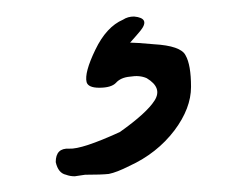

<svg xmlns="http://www.w3.org/2000/svg" viewBox="-20 -36 299 237"><path d="M131.8 -11.7Q137.7 -15.6 145.5 -15.6Q166 -13.7 153.3 2Q149.4 6.8 140.6 16.6Q147.5 16.6 169.9 18.6Q203.1 20.5 209 32.2Q215.8 43.9 215.8 71.3Q215.8 97.7 195.3 125Q173.8 153.3 139.6 168.9Q124 176.8 114.3 178.7Q105.5 179.7 85 179.7Q78.1 180.7 72.3 181.6Q66.4 181.6 61.5 179.7Q51.8 177.7 48.8 164.1Q48.8 146.5 65.4 147.5Q81.1 148.4 127.9 127Q161.1 103.5 170.9 87.9Q180.7 72.3 161.1 60.5Q152.3 56.6 140.6 58.6Q128.9 59.6 123 66.4Q117.2 72.3 102.5 72.3Q88.9 72.3 86.9 65.4Q84 53.7 97.7 25.4Q111.3 -2.9 131.8 -11.7Z"/></svg>

Font: Yahfie
Style: Heavy
Weight: 600
Designer: Joe Palazzolo
Foundry: jozolo LLC
Version: Version 001.000